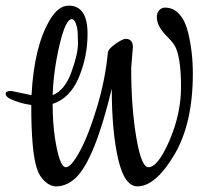

<svg xmlns="http://www.w3.org/2000/svg" viewBox="-20 -647 729 682"><path d="M452 -480 446 -406Q446 -266 464 -159.5Q482 -53 507 -53Q541 -53 582 -148Q623 -243 623 -338Q623 -447 600 -486Q591 -500 572 -519Q537 -554 537 -586Q537 -601 545.5 -610.5Q554 -620 566 -620Q597 -620 618 -595.5Q639 -571 648 -532Q665 -463 665 -386Q665 -207 598.5 -96Q532 15 468 15Q422 15 399.5 -83Q377 -181 377 -332Q317 -82 250 -16Q217 15 179 15Q159 15 139.5 -2.5Q120 -20 111 -49Q91 -108 91 -274Q49 -280 16 -296Q0 -304 0 -314Q0 -324 20 -324L92 -309Q101 -482 157 -576Q187 -627 224 -627Q291 -627 291 -527Q291 -446 260 -372Q229 -298 167 -278Q167 -211 175 -158Q191 -53 214 -53Q233 -53 264 -110.5Q295 -168 324.5 -266Q354 -364 363 -459Q364 -473 390 -491Q416 -509 426 -509Q452 -509 452 -480ZM254 -548Q247 -579 235 -579Q213 -579 191.5 -487.5Q170 -396 167 -309Q210 -326 233.5 -390.5Q257 -455 257 -492.5Q257 -530 254 -548Z"/></svg>

Font: Cookie
Style: Regular
Weight: 400
Designer: Ania Kruk
Foundry: Ania Kruk
Version: Version 1.004